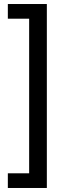

<svg xmlns="http://www.w3.org/2000/svg" viewBox="-20 -736 318 955"><path d="M213 199H19V126H125V-643H19V-716H213Z"/></svg>

Font: Ekushey Amar Desh
Style: Regular
Weight: 400
Designer: Al Mamun Sumon
Foundry: Al Mamun Sumon
Version: Version 1.0